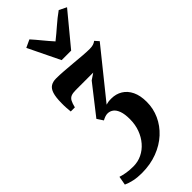

<svg xmlns="http://www.w3.org/2000/svg" viewBox="-377 -906 1206 1206"><g transform="rotate(-45 225.5 -303.0)"><path d="M87.5 244Q48 244 16.8 237.2Q-14.5 230.5 -39.5 219L-29 160.5Q-7.5 167.5 18.8 172Q45 176.5 79 176.5Q120 176.5 155.2 159.5Q190.5 142.5 217.2 111.5Q244 80.5 259 39.5Q274 -1.5 274 -49.5Q274 -94 264 -121.5Q254 -149 237 -161.5Q220 -174 199.5 -174Q188 -174 176.2 -169.8Q164.5 -165.5 152.5 -159L126 -199.5L276 -391L317.5 -419Q299 -419 279.8 -419Q260.5 -419 240.8 -419Q221 -419 201.5 -419Q182 -419 162.5 -419Q136 -419 120.8 -412.8Q105.5 -406.5 97 -390.8Q88.5 -375 81.5 -346H45Q43.5 -358.5 42 -380Q40.5 -401.5 41 -425.5Q41.5 -477 50.8 -505.5Q60 -534 78.8 -546Q97.5 -558 126.5 -558Q156 -558 194.2 -555.2Q232.5 -552.5 272.5 -548.8Q312.5 -545 348 -542.2Q383.5 -539.5 407 -539.5Q425.5 -539.5 438.8 -543.5Q452 -547.5 462.5 -556L486 -529.5L234.5 -217Q243 -220 254.5 -221.8Q266 -223.5 282.5 -223.5Q323.5 -223.5 356 -203.8Q388.5 -184 407 -145.8Q425.5 -107.5 425.5 -51Q425.5 8 401.5 61Q377.5 114 332.8 155.2Q288 196.5 225.5 220.2Q163 244 87.5 244ZM232.5 -614.5 130 -826 181.5 -850Q207.5 -821 234.2 -788.2Q261 -755.5 288.5 -725Q327.5 -756 364.5 -788.5Q401.5 -821 442 -850L491.5 -825.5L317 -614.5Z"/></g></svg>

Font: Merriweather 48pt Black
Style: Italic
Weight: 900
Italic angle: -7.8°
Version: Version 2.101